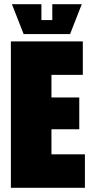

<svg xmlns="http://www.w3.org/2000/svg" viewBox="-20 -898 445 918"><path d="M32 0V-700H376V-540H226V-432H359V-280H226V-160H386V0ZM230 -878H371L315 -735H93L37 -878H178V-802H230Z"/></svg>

Font: Tektur Condensed ExtraBold
Style: Regular
Weight: 800
Width: 3
Designer: Adam Jagosz
Foundry: Adam Jagosz
Version: Version 1.005;gftools[0.9.30]